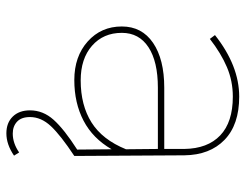

<svg xmlns="http://www.w3.org/2000/svg" viewBox="-104 -453 770 602"><g transform="rotate(90 281.0 -152.0)"><path d="M458 173 468 189Q433 213 398 213Q365 213 345.5 193Q326 173 326 139Q326 98 355.5 65Q385 32 449 -9L448 -117Q414 -58 358.5 -29Q303 0 231 0Q157 0 110 -42Q63 -84 63 -149Q63 -212 114.5 -247Q166 -282 255 -282H447V-345Q446 -418 404.5 -457.5Q363 -497 283 -497Q234 -497 190.5 -478.5Q147 -460 102 -425L90 -441Q186 -517 283 -517Q371 -517 418.5 -471Q466 -425 467 -345L469 0Q404 43 375.5 73.5Q347 104 347 139Q347 166 361.5 179.5Q376 193 399 193Q429 193 458 173ZM448 -162 447 -262H255Q173 -262 128 -232.5Q83 -203 83 -149Q83 -91 123.5 -55.5Q164 -20 232 -20Q310 -20 364 -54Q418 -88 448 -162Z"/></g></svg>

Font: Gontserrat Thin
Style: Regular
Weight: 250
Designer: Julieta Ulanovsky
Foundry: Julieta Ulanovsky
Version: Version 6.001